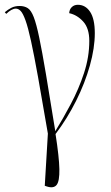

<svg xmlns="http://www.w3.org/2000/svg" viewBox="-36 -564 462 802"><path d="M160 215 151 212 164 -6Q140 -147 123 -241.5Q106 -336 93.5 -393Q81 -450 70.5 -479Q60 -508 50.5 -518Q41 -528 30 -528Q13 -528 -10 -506L-16 -513Q-3 -524 11.5 -531.5Q26 -539 46 -539Q66 -539 80 -530Q94 -521 105 -492.5Q116 -464 128 -406.5Q140 -349 156 -254Q172 -159 195 -16Q227 -68 260 -130Q293 -192 315 -259Q337 -326 337 -393Q337 -446 311.5 -474Q286 -502 253 -509Q254 -525 264 -534.5Q274 -544 289 -544Q321 -544 340.5 -514.5Q360 -485 360 -425Q360 -364 339.5 -290.5Q319 -217 282 -143Q245 -69 196 -4Q211 92 212 142.5Q213 193 200.5 208.5Q188 224 160 215Z"/></svg>

Font: Noto Serif Display Condensed ExtraLight
Style: Regular
Weight: 200
Width: 3
Designer: Monotype Design Team
Foundry: Monotype Imaging Inc.
Version: Version 2.009